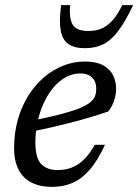

<svg xmlns="http://www.w3.org/2000/svg" viewBox="-20 -719 540 749"><path d="M293.5 -432.5Q263 -432.5 236 -417.5Q209 -402.5 187.2 -376.2Q165.5 -350 150 -315.5Q134.5 -281 126.2 -242Q118 -203 118 -163.5Q118 -103 140.5 -79.2Q163 -55.5 206 -55.5Q233.5 -55.5 258.5 -64.8Q283.5 -74 306.2 -95.5Q329 -117 349.5 -154H389.5Q360.5 -91.5 329 -55.8Q297.5 -20 261.5 -5Q225.5 10 183.5 10Q135.5 10 102.5 -7Q69.5 -24 52.2 -57.8Q35 -91.5 35 -142Q35 -199.5 49.2 -250.8Q63.5 -302 89.2 -343.8Q115 -385.5 149.8 -415.8Q184.5 -446 225.5 -462.5Q266.5 -479 311.5 -479Q355 -479 381.8 -464.5Q408.5 -450 420.8 -425.8Q433 -401.5 433 -372.5Q433 -348.5 424.2 -324.2Q415.5 -300 402 -284Q365.5 -271.5 328.2 -260.5Q291 -249.5 254 -240Q217 -230.5 180.8 -222.2Q144.5 -214 110 -207L112.5 -250Q178.5 -263 222.8 -275Q267 -287 293.5 -298.2Q320 -309.5 333.5 -321.2Q347 -333 351.2 -345.5Q355.5 -358 355.5 -373Q355.5 -391 348.5 -404.2Q341.5 -417.5 327.8 -425Q314 -432.5 293.5 -432.5ZM324.5 -598Q352.5 -598 375.2 -607.2Q398 -616.5 418.2 -638.8Q438.5 -661 457 -699H499.5Q469 -635 441.2 -598.2Q413.5 -561.5 382.5 -546.2Q351.5 -531 311.5 -531Q270 -531 246.8 -547.2Q223.5 -563.5 216.8 -600.2Q210 -637 218.5 -699H253.5Q250.5 -660 257 -638Q263.5 -616 280.2 -607Q297 -598 324.5 -598Z"/></svg>

Font: Newsreader 12pt
Style: Italic
Weight: 400
Italic angle: -17°
Version: Version 1.003